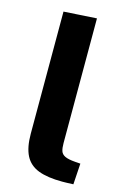

<svg xmlns="http://www.w3.org/2000/svg" viewBox="-118 -820 594 883"><g transform="rotate(15 179.5 -378.5)"><path d="M270 4.9Q200.2 4.9 156.7 -11.7Q113.3 -28.3 93.5 -66.9Q73.7 -105.5 73.7 -170.9V-752L230.5 -761.7V-168Q230.5 -144.5 235.1 -130.4Q239.7 -116.2 255.6 -108.6Q271.5 -101.1 303.7 -98.6Q310.1 -98.1 316.7 -97.7Q323.2 -97.2 329.6 -96.7L323.2 3.4Q302.2 4.4 290.8 4.6Q279.3 4.9 270 4.9Z"/></g></svg>

Font: Comme
Style: Bold
Weight: 700
Version: Version 1.000;gftools[0.9.27]